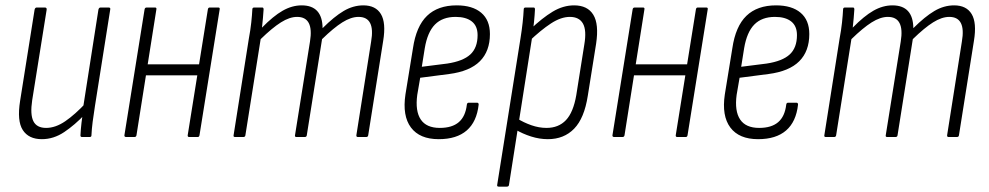

<svg xmlns="http://www.w3.org/2000/svg" viewBox="-20 -511 3688 716"><path d="M136 8Q87 8 65 -26Q43 -60 55 -135L109 -475Q111 -483 117 -483H147Q155 -483 154 -475L100 -137Q92 -84 104.5 -59Q117 -34 152 -34Q187 -34 223.5 -59Q260 -84 302 -129L297 -85Q259 -45 219.5 -18.5Q180 8 136 8ZM286 0Q280 0 280 -6Q281 -28 284 -53.5Q287 -79 290 -99V-110L347 -475Q349 -483 355 -483H385Q393 -483 391 -475L334 -115Q329 -84 325.5 -56.5Q322 -29 321 -6Q321 0 314 0Z M686 0Q679 0 680 -7L755 -475Q756 -483 762 -483H794Q801 -483 799 -475L724 -7Q723 0 717 0ZM451 0Q443 0 444 -7L519 -475Q520 -483 527 -483H558Q565 -483 563 -475L489 -7Q488 0 481 0ZM518 -230 523 -271H731L724 -230Z M857 0Q850 0 851 -6L908 -367Q914 -399 917 -427Q920 -455 921 -476Q921 -483 928 -483H958Q963 -483 963 -476Q962 -460 960.5 -443Q959 -426 957 -408Q999 -451 1034 -471Q1069 -491 1105 -491Q1182 -491 1183 -406Q1226 -449 1261.5 -470Q1297 -491 1335 -491Q1381 -491 1400.5 -458.5Q1420 -426 1409 -359L1353 -6Q1352 0 1345 0H1315Q1308 0 1309 -7L1364 -356Q1380 -448 1317 -448Q1289 -448 1256.5 -427.5Q1224 -407 1181 -365L1124 -6Q1123 0 1116 0H1086Q1079 0 1080 -6L1136 -356Q1151 -448 1088 -448Q1060 -448 1027.5 -427.5Q995 -407 952 -365L895 -6Q894 0 887 0Z M1616 8Q1545 8 1512.5 -35.5Q1480 -79 1492 -159L1520 -331Q1532 -413 1572.5 -452Q1613 -491 1683 -491Q1742 -491 1774.5 -463.5Q1807 -436 1807 -384Q1807 -320 1769.5 -282.5Q1732 -245 1655 -235L1547 -221L1536 -157Q1528 -97 1549 -65.5Q1570 -34 1620 -34Q1666 -34 1691 -55.5Q1716 -77 1721 -121Q1722 -128 1728 -128H1759Q1765 -128 1765 -121Q1758 -57 1720.5 -24.5Q1683 8 1616 8ZM1553 -262 1648 -274Q1707 -283 1734 -308Q1761 -333 1761 -380Q1761 -414 1739.5 -431Q1718 -448 1679 -448Q1630 -448 1602 -419.5Q1574 -391 1564 -331Z M2023 8Q1992 8 1960.5 -2Q1929 -12 1902 -28L1909 -69Q1933 -54 1961.5 -44Q1990 -34 2018 -34Q2063 -34 2090.5 -63Q2118 -92 2129 -156L2159 -345Q2168 -398 2154 -423Q2140 -448 2105 -448Q2072 -448 2034.5 -423.5Q1997 -399 1952 -356L1957 -401Q2002 -444 2041 -467.5Q2080 -491 2121 -491Q2171 -491 2192.5 -456Q2214 -421 2203 -348L2172 -154Q2159 -70 2121 -31Q2083 8 2023 8ZM1840 185Q1833 185 1834 179L1921 -368Q1926 -399 1929 -426.5Q1932 -454 1933 -476Q1933 -483 1940 -483H1970Q1975 -483 1975 -476Q1974 -455 1971.5 -430Q1969 -405 1966 -389L1965 -376L1878 179Q1877 185 1870 185Z M2506 0Q2499 0 2500 -7L2575 -475Q2576 -483 2582 -483H2614Q2621 -483 2619 -475L2544 -7Q2543 0 2537 0ZM2271 0Q2263 0 2264 -7L2339 -475Q2340 -483 2347 -483H2378Q2385 -483 2383 -475L2309 -7Q2308 0 2301 0ZM2338 -230 2343 -271H2551L2544 -230Z M2807 8Q2736 8 2703.5 -35.5Q2671 -79 2683 -159L2711 -331Q2723 -413 2763.5 -452Q2804 -491 2874 -491Q2933 -491 2965.5 -463.5Q2998 -436 2998 -384Q2998 -320 2960.5 -282.5Q2923 -245 2846 -235L2738 -221L2727 -157Q2719 -97 2740 -65.5Q2761 -34 2811 -34Q2857 -34 2882 -55.5Q2907 -77 2912 -121Q2913 -128 2919 -128H2950Q2956 -128 2956 -121Q2949 -57 2911.5 -24.5Q2874 8 2807 8ZM2744 -262 2839 -274Q2898 -283 2925 -308Q2952 -333 2952 -380Q2952 -414 2930.5 -431Q2909 -448 2870 -448Q2821 -448 2793 -419.5Q2765 -391 2755 -331Z M3060 0Q3053 0 3054 -6L3111 -367Q3117 -399 3120 -427Q3123 -455 3124 -476Q3124 -483 3131 -483H3161Q3166 -483 3166 -476Q3165 -460 3163.5 -443Q3162 -426 3160 -408Q3202 -451 3237 -471Q3272 -491 3308 -491Q3385 -491 3386 -406Q3429 -449 3464.5 -470Q3500 -491 3538 -491Q3584 -491 3603.5 -458.5Q3623 -426 3612 -359L3556 -6Q3555 0 3548 0H3518Q3511 0 3512 -7L3567 -356Q3583 -448 3520 -448Q3492 -448 3459.5 -427.5Q3427 -407 3384 -365L3327 -6Q3326 0 3319 0H3289Q3282 0 3283 -6L3339 -356Q3354 -448 3291 -448Q3263 -448 3230.5 -427.5Q3198 -407 3155 -365L3098 -6Q3097 0 3090 0Z"/></svg>

Font: Sofia Sans Condensed Light
Style: Italic
Weight: 300
Italic angle: -9°
Version: Version 4.100